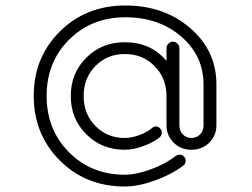

<svg xmlns="http://www.w3.org/2000/svg" viewBox="-20 -590 918 700"><path d="M620 -21Q627 -26 635 -26Q644 -26 650.5 -19.5Q657 -13 657 -4Q657 7 649 13Q606 46 545 68Q484 90 435 90Q293 90 198 -5Q103 -100 103 -240.5Q103 -381 198.5 -475.5Q294 -570 437 -570Q578 -570 673.5 -487.5Q769 -405 769 -282V-133Q769 -96 743 -70Q717 -44 677 -44Q639 -44 613 -70Q587 -96 587 -133V-240Q587 -305 543.5 -349Q500 -393 435.5 -393Q371 -393 328 -349.5Q285 -306 285 -240Q285 -174 328 -130.5Q371 -87 435 -87Q458 -87 486.5 -97Q515 -107 534 -123Q540 -129 548 -129Q557 -129 563.5 -122Q570 -115 570 -107Q570 -97 563 -90Q540 -71 503 -57.5Q466 -44 435 -44Q351 -44 294.5 -100.5Q238 -157 238 -240Q238 -323 294.5 -379.5Q351 -436 435 -436Q530 -436 587 -368V-414Q587 -424 594 -431Q601 -438 610.5 -438Q620 -438 627 -431Q634 -424 634 -414V-133Q634 -113 646.5 -100Q659 -87 677 -87Q697 -87 709.5 -100Q722 -113 722 -133V-282Q722 -387 640.5 -457Q559 -527 437 -527Q314 -527 232 -445.5Q150 -364 150 -240.5Q150 -117 231.5 -35Q313 47 435 47Q476 47 529.5 27.5Q583 8 620 -21Z"/></svg>

Font: RIT Ala
Style: Regular
Weight: 400
Designer: Radhakrishan VN, Aswathy J
Version: 1.0